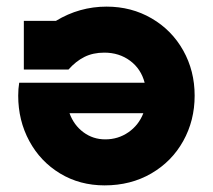

<svg xmlns="http://www.w3.org/2000/svg" viewBox="-20 -548 643 580"><path d="M568 -259Q568 -184 533.5 -122Q499 -60 437 -24Q375 12 296 12Q221 12 161.5 -24Q102 -60 68.5 -122Q35 -184 35 -259Q35 -280 38 -298H417Q406 -340 373 -364.5Q340 -389 295 -389Q261 -389 235 -376Q209 -363 187 -338H52V-485H149Q220 -528 302 -528Q377 -528 438 -492.5Q499 -457 533.5 -395.5Q568 -334 568 -259ZM413 -206H190Q203 -170 232 -148.5Q261 -127 298 -127Q337 -127 368 -148.5Q399 -170 413 -206Z"/></svg>

Font: Arvo
Style: Bold
Weight: 700
Designer: Anton Koovit (Cyrillic Expansion: Cyreal)
Foundry: Anton Koovit, Yassin Baggar
Version: Version 3.000